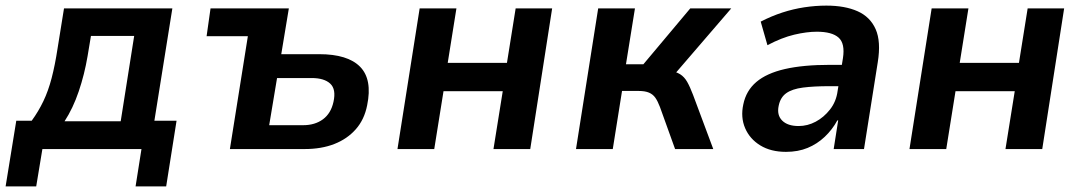

<svg xmlns="http://www.w3.org/2000/svg" viewBox="-38 -531 3854 684"><path d="M-18 133 20 -101H75Q99 -134 116.5 -170.5Q134 -207 146 -253Q158 -299 167 -358L190 -501H576L512 -101H591L554 133H445L466 0H113L91 133ZM192 -99H392L440 -403H286L274 -331Q263 -266 242.5 -205.5Q222 -145 192 -99Z M781 0 845 -402H698L712 -501H991L964 -338H1099Q1201 -338 1245 -293Q1289 -248 1270 -156Q1260 -105 1229.5 -70.5Q1199 -36 1153 -18Q1107 0 1047 0ZM921 -85H1042Q1084 -85 1112.5 -106Q1141 -127 1150 -168Q1160 -213 1138.5 -233Q1117 -253 1072 -253H949Z M1378 0 1457 -501H1588L1557 -307H1768L1799 -501H1929L1851 0H1720L1753 -206H1542L1509 0Z M2014 0 2093 -501H2224L2192 -302H2254L2421 -501H2567L2351 -250L2342 -281Q2370 -276 2385 -266.5Q2400 -257 2410 -239.5Q2420 -222 2431 -193L2503 0H2367L2313 -150Q2305 -171 2296.5 -183Q2288 -195 2274 -201Q2260 -207 2237 -207H2178L2145 0Z M2762 10Q2708 10 2670.5 -13Q2633 -36 2616.5 -74.5Q2600 -113 2610 -159Q2620 -208 2656.5 -239Q2693 -270 2758 -285Q2823 -300 2919 -300H2979L2969 -224H2917Q2861 -224 2822.5 -219Q2784 -214 2763 -199Q2742 -184 2736 -154Q2729 -121 2748.5 -101.5Q2768 -82 2807 -82Q2839 -82 2868 -97.5Q2897 -113 2919 -141Q2941 -169 2946 -207L2965 -324Q2973 -376 2949.5 -397Q2926 -418 2872 -418Q2836 -418 2791.5 -407.5Q2747 -397 2696 -370L2672 -454Q2711 -474 2749.5 -486.5Q2788 -499 2827.5 -505Q2867 -511 2906 -511Q2972 -511 3017 -491Q3062 -471 3081.5 -427Q3101 -383 3089 -309L3040 0H2932L2948 -102H2945Q2927 -69 2900 -43.5Q2873 -18 2839 -4Q2805 10 2762 10Z M3202 0 3281 -501H3412L3381 -307H3592L3623 -501H3753L3675 0H3544L3577 -206H3366L3333 0Z"/></svg>

Font: Nunito Sans 7pt SemiCondensed
Style: Bold Italic
Weight: 700
Width: 4
Italic angle: -9°
Designer: Vernon Adams
Foundry: Vernon Adams
Version: Version 3.101;gftools[0.9.27]